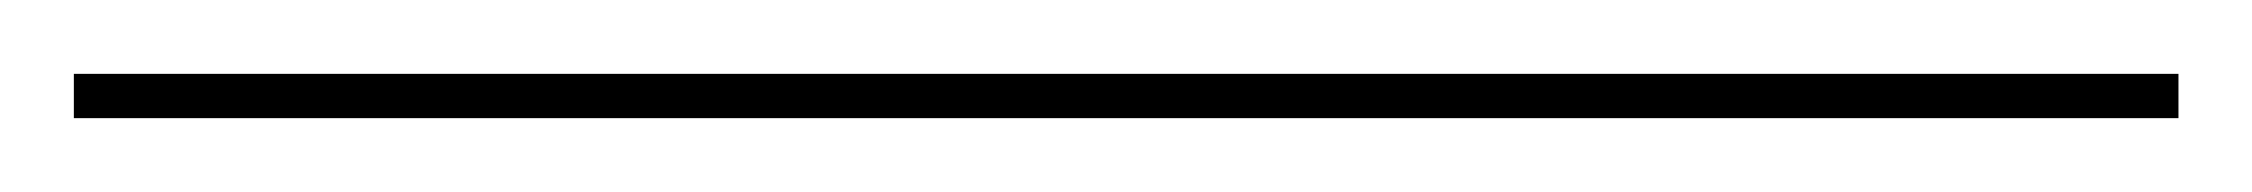

<svg xmlns="http://www.w3.org/2000/svg" viewBox="-25 124 610 52"><path d="M-5 156V144H565V156Z"/></svg>

Font: Bodoni Moda 18pt
Style: Italic
Weight: 400
Italic angle: -13°
Designer: Owen Earl
Foundry: indestructible type
Version: Version 2.005